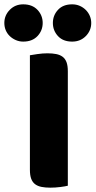

<svg xmlns="http://www.w3.org/2000/svg" viewBox="-73 -861 441 886"><path d="M-53 -755Q-53 -790 -28 -815.5Q-3 -841 34 -841Q76 -841 100 -815.5Q124 -790 124 -755Q124 -720 100 -694.5Q76 -669 34 -669Q16 -669 0 -676Q-16 -683 -28 -694.5Q-40 -706 -46.5 -721.5Q-53 -737 -53 -755ZM171 -755Q171 -790 194.5 -815.5Q218 -841 260 -841Q279 -841 295 -834Q311 -827 323 -815Q335 -803 341.5 -787.5Q348 -772 348 -755Q348 -720 323 -694.5Q298 -669 260 -669Q218 -669 194.5 -694.5Q171 -720 171 -755ZM240 -4Q229 -1 205.5 2Q182 5 159 5Q136 5 118.5 1.5Q101 -2 89 -11Q77 -20 71 -36Q65 -52 65 -78V-606Q76 -608 100 -611.5Q124 -615 146 -615Q169 -615 186.5 -611.5Q204 -608 216 -599Q228 -590 234 -574Q240 -558 240 -532Z"/></svg>

Font: Baloo Thambi
Style: Regular
Weight: 400
Designer: Aadarsh Rajan and Ek Type
Foundry: Ek Type
Version: Version 1.443;PS 1.000;hotconv 16.6.51;makeotf.lib2.5.65220;